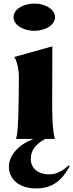

<svg xmlns="http://www.w3.org/2000/svg" viewBox="-20 -780 412 1078"><path d="M70 0H168C92 28 30 87 30 157C30 228 91 278 181 278C281 278 330 228 372 152L365 149C327 183 296 199 254 199C200 199 153 169 153 113C153 65 177 32 234 0H288C283 -25 272 -51 273 -231L274 -520L60 -460C63 -458 87 -414 86 -342L85 -231C83 -57 77 -25 70 0ZM173 -607C237 -607 289 -641 289 -684C289 -726 237 -760 173 -760C108 -760 56 -726 56 -684C56 -641 108 -607 173 -607Z"/></svg>

Font: Coconat
Style: Bold
Weight: 900
Width: 8
Designer: Sara Lavazza
Foundry: Collletttivo
Version: Version 1.000;Glyphs 3.2 (3217)